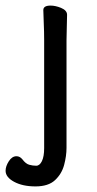

<svg xmlns="http://www.w3.org/2000/svg" viewBox="-25 -505 346 687"><path d="M133 25V-361Q133 -391 131.5 -424.5Q130 -458 130 -469Q130 -485 156 -485Q173 -485 193 -477Q215 -468 215 -452Q215 -444 214 -408Q213 -372 213 -361V24Q213 53 204.5 85Q196 117 172 139.5Q148 162 102 162Q56 162 25.5 145.5Q-5 129 -5 106Q-5 90 6.5 72Q18 54 34 54Q46 54 55 65Q67 81 79.5 84.5Q92 88 104.5 88Q117 88 125 71.5Q133 55 133 25Z"/></svg>

Font: Moon Stars Kai HW
Style: Bold
Weight: 700
Designer: GuiWonder
Version: Version 1.101